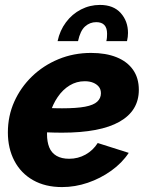

<svg xmlns="http://www.w3.org/2000/svg" viewBox="-20 -750 598 780"><path d="M232 10Q164 10 114.5 -18Q65 -46 38.5 -96.5Q12 -147 12 -212Q12 -279 38 -337Q64 -395 110 -439.5Q156 -484 217.5 -509.5Q279 -535 350 -535Q410 -535 453.5 -517.5Q497 -500 520.5 -466.5Q544 -433 544 -385Q544 -300 465.5 -255.5Q387 -211 232 -211Q202 -211 166.5 -212.5Q131 -214 93 -218L113 -316Q145 -313 174 -311.5Q203 -310 232 -310Q291 -310 325.5 -316.5Q360 -323 375 -337Q390 -351 390 -371Q390 -387 381.5 -397.5Q373 -408 358.5 -414Q344 -420 324 -420Q291 -420 263 -403Q235 -386 214.5 -356Q194 -326 182.5 -287.5Q171 -249 171 -205Q171 -174 180 -151.5Q189 -129 209.5 -117Q230 -105 261 -105Q297 -105 327.5 -122Q358 -139 377 -169L503 -129Q476 -88 432 -56.5Q388 -25 336.5 -7.5Q285 10 232 10ZM214 -583Q223 -626 248 -659.5Q273 -693 309 -711.5Q345 -730 386 -730Q441 -730 470.5 -697Q500 -664 500 -616Q500 -608 499 -600Q498 -592 496 -583H412Q414 -591 414.5 -598.5Q415 -606 415 -613Q415 -660 371 -660Q345 -660 325.5 -642.5Q306 -625 297 -583Z"/></svg>

Font: Raleway Thin ExtraBold
Style: Italic
Weight: 800
Italic angle: -12°
Version: Version 4.026